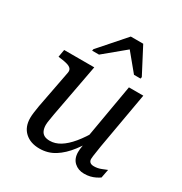

<svg xmlns="http://www.w3.org/2000/svg" viewBox="-175 -877 966 1017"><g transform="rotate(30 308.0 -368.0)"><path d="M186 -187Q182 -162 179 -145Q176 -128 176 -116Q176 -97 182 -82.5Q188 -68 201 -60.5Q214 -53 236 -53Q268 -53 299 -72Q330 -91 361.5 -129Q393 -167 425 -224L449 -199Q415 -136 379 -89Q343 -42 301.5 -16Q260 10 209 10Q153 10 119.5 -21Q86 -52 86 -107Q86 -121 88.5 -140Q91 -159 95 -183L139 -413Q142 -429 134.5 -438Q127 -447 110.5 -452Q94 -457 69 -460L54 -462L62 -508H246ZM485 -161Q482 -140 479.5 -124.5Q477 -109 475.5 -98Q474 -87 474 -80Q474 -67 482 -60Q490 -53 506 -53Q529 -53 551 -62Q573 -71 581 -74L571 -22Q561 -15 547 -8Q533 -1 516.5 3Q500 7 480 7Q444 7 420 -15Q396 -37 396 -77Q396 -86 397 -95.5Q398 -105 400 -116Q402 -127 405 -141L395 -144L458 -508H546ZM408 -746H332L194 -589L192 -579H234L373 -694L354 -693L448 -579H488L490 -589Z"/></g></svg>

Font: Roboto Serif 20pt
Style: Italic
Weight: 400
Italic angle: -10°
Designer: Greg Gazdowicz
Foundry: Commercial Type
Version: Version 1.008